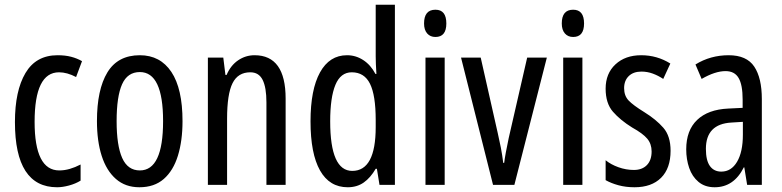

<svg xmlns="http://www.w3.org/2000/svg" viewBox="-20 -780 3297 810"><path d="M221 10Q43 10 43 -265Q43 -397 87.5 -472Q132 -547 223 -547Q255 -547 280 -540.5Q305 -534 326 -522L301 -455Q263 -475 229 -475Q126 -475 126 -266Q126 -61 230 -61Q252 -61 274.5 -67.5Q297 -74 320 -86V-18Q299 -5 271.5 2.5Q244 10 221 10Z M750 -269Q750 -186 730.5 -123Q711 -60 671 -25Q631 10 568 10Q509 10 469 -25Q429 -60 409 -122.5Q389 -185 389 -269Q389 -402 433 -474.5Q477 -547 570 -547Q656 -547 703 -476.5Q750 -406 750 -269ZM472 -269Q472 -166 495.5 -113.5Q519 -61 570 -61Q668 -61 668 -269Q668 -476 570 -476Q518 -476 495 -424.5Q472 -373 472 -269Z M1054 -547Q1185 -547 1185 -364V0H1104V-348Q1104 -411 1088 -443Q1072 -475 1036 -475Q984 -475 961 -429Q938 -383 938 -279V0H857V-537H922L931 -464H936Q953 -504 984.5 -525.5Q1016 -547 1054 -547Z M1447 10Q1370 10 1330 -61Q1290 -132 1290 -268Q1290 -402 1330 -474.5Q1370 -547 1444 -547Q1481 -547 1512.5 -526.5Q1544 -506 1564 -468H1568Q1565 -513 1565 -542V-760H1646V0H1581L1570 -68H1565Q1543 -30 1514.5 -10Q1486 10 1447 10ZM1466 -59Q1565 -59 1565 -244V-274Q1565 -378 1541 -426.5Q1517 -475 1464 -475Q1417 -475 1395 -422Q1373 -369 1373 -268Q1373 -59 1466 -59Z M1817 -739Q1863 -739 1863 -681Q1863 -624 1817 -624Q1795 -624 1782 -639Q1769 -654 1769 -681Q1769 -739 1817 -739ZM1856 -537V0H1775V-537Z M2060 0 1925 -537H2008L2080 -218Q2087 -188 2093 -157Q2099 -126 2103 -93H2107Q2109 -110 2114 -137Q2119 -164 2126 -197L2204 -537H2287L2150 0Z M2398 -739Q2444 -739 2444 -681Q2444 -624 2398 -624Q2376 -624 2363 -639Q2350 -654 2350 -681Q2350 -739 2398 -739ZM2437 -537V0H2356V-537Z M2809 -144Q2809 -70 2769 -30Q2729 10 2657 10Q2620 10 2589 1.5Q2558 -7 2535 -20V-104Q2557 -86 2589 -74.5Q2621 -63 2654 -63Q2689 -63 2709 -83.5Q2729 -104 2729 -141Q2729 -173 2710.5 -195Q2692 -217 2647 -242Q2597 -273 2566 -308.5Q2535 -344 2535 -406Q2535 -470 2576.5 -508.5Q2618 -547 2685 -547Q2752 -547 2808 -512L2778 -447Q2757 -461 2734 -469.5Q2711 -478 2686 -478Q2652 -478 2632.5 -459Q2613 -440 2613 -408Q2613 -376 2632 -356Q2651 -336 2698 -307Q2748 -276 2778.5 -241Q2809 -206 2809 -144Z M3054 -547Q3130 -547 3162 -499Q3194 -451 3194 -362V0H3132L3120 -74H3118Q3076 10 2995 10Q2954 10 2927 -12.5Q2900 -35 2887.5 -71.5Q2875 -108 2875 -150Q2875 -230 2921 -274Q2967 -318 3052 -322L3113 -325V-360Q3113 -422 3096 -451Q3079 -480 3041 -480Q2997 -480 2940 -447L2914 -508Q2977 -547 3054 -547ZM3066 -263Q2958 -257 2958 -152Q2958 -103 2975 -79.5Q2992 -56 3023 -56Q3065 -56 3089.5 -97.5Q3114 -139 3114 -212V-266Z"/></svg>

Font: Noto Sans Oriya ExtCond
Style: Regular
Weight: 400
Width: 2
Designer: Amélie Bonet and Sol Matas
Foundry: Google LLC
Version: Version 2.006; ttfautohint (v1.8.4.7-5d5b)